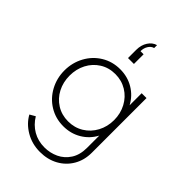

<svg xmlns="http://www.w3.org/2000/svg" viewBox="-299 -932 1262 1262"><g transform="rotate(45 332.0 -300.5)"><path d="M108 95 146 73Q176 123 223.5 150.5Q271 178 331 178Q383 178 428.5 156.5Q474 135 502.5 91Q531 47 531 -18V-132Q500 -74 444.5 -41Q389 -8 320 -8Q248 -8 190 -43.5Q132 -79 99 -140Q66 -201 66 -273Q66 -345 99 -406Q132 -467 190 -502.5Q248 -538 320 -538Q389 -538 444.5 -505Q500 -472 531 -414V-526H576V-18Q576 51 544.5 105Q513 159 457.5 189.5Q402 220 331 220Q257 220 197.5 185Q138 150 108 95ZM320 -53Q379 -53 426.5 -82Q474 -111 501 -161.5Q528 -212 528 -273Q528 -334 501 -384.5Q474 -435 426.5 -464Q379 -493 320 -493Q260 -493 213 -463.5Q166 -434 140 -384Q114 -334 114 -273Q114 -212 140 -162Q166 -112 213 -82.5Q260 -53 320 -53ZM379 -821V-794Q358 -789 344 -767Q330 -745 330 -716H359V-626H304V-702Q304 -747 325 -779.5Q346 -812 379 -821Z"/></g></svg>

Font: Eudoxus Sans ExtraLight
Style: Regular
Weight: 200
Designer: Stijn de Vries
Foundry: tokotype
Version: Version 2.005